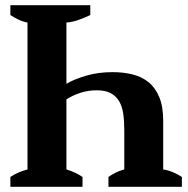

<svg xmlns="http://www.w3.org/2000/svg" viewBox="-20 -720 726 740"><path d="M20 0ZM20 -700H328V-662Q305 -651 282 -643Q259 -635 236 -633V-397Q264 -414 311 -428Q358 -442 414 -442Q454 -442 489.5 -433.5Q525 -425 551.5 -404Q578 -383 593.5 -346.5Q609 -310 609 -254V-67Q628 -64 647 -56Q666 -48 681 -38V0H398V-38Q409 -46 424.5 -54Q440 -62 459 -67V-219Q459 -254 455 -282Q451 -310 439 -330Q427 -350 406.5 -361Q386 -372 353 -372Q320 -372 290.5 -362.5Q261 -353 236 -337V-67Q253 -62 269 -54.5Q285 -47 298 -38V0H20V-38Q33 -47 50 -54.5Q67 -62 86 -67V-633Q66 -637 49 -645.5Q32 -654 20 -662Z"/></svg>

Font: PT Serif
Style: Bold
Weight: 700
Designer: A.Korolkova, O.Umpeleva, V.Yefimov
Foundry: ParaType Ltd
Version: Version 1.000W OFL; ttfautohint (v1.6)